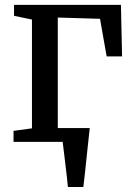

<svg xmlns="http://www.w3.org/2000/svg" viewBox="-20 -566 537 766"><path d="M462.5 -546.5 467 -341H405.5L379 -491L210.5 -496V-55H338L328 38.5Q318.5 132 312.5 180H251Q249 156 236.5 53L230 0H34V-44L107.5 -54V-488L36 -503V-546.5Z"/></svg>

Font: Merriweather 12pt
Style: Regular
Weight: 400
Designer: Eben Sorkin
Foundry: Eben Sorkin
Version: Version 2.100